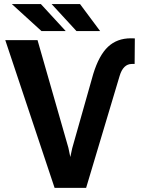

<svg xmlns="http://www.w3.org/2000/svg" viewBox="-20 -904 683 924"><path d="M309.1 -192.9 318.4 -148.4 327.6 -190.9 428.7 -547.9Q456.5 -638.2 500 -679Q543.5 -719.7 609.9 -719.7L628.9 -719.2L627.9 -596.2H614.7Q572.8 -596.2 555.7 -538.6L394.5 0H242.7L5.4 -710.9H160.6ZM296.4 -754.4H179.7L37.1 -884.3H176.8ZM461.9 -754.4H348.1L228.5 -884.3H365.2Z"/></svg>

Font: RobotoInd
Style: Bold
Weight: 700
Designer: Google
Version: Version 2.001150; 2014